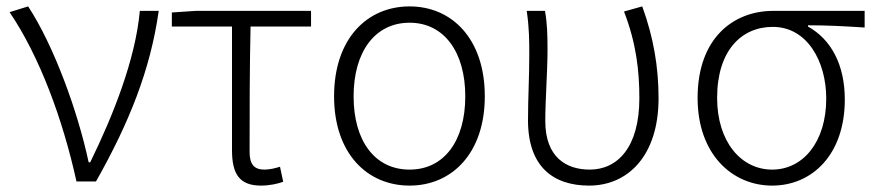

<svg xmlns="http://www.w3.org/2000/svg" viewBox="-20 -567 2735 600"><path d="M219 0H280C384 -184 450 -349 476 -533H417C403 -380 333 -205 262 -60H257C223 -219 149 -423 68 -547L10 -529C104 -390 176 -195 219 0Z M796 13C823 13 849 7 865 1L855 -46C840 -41 822 -37 806 -37C774 -37 760 -54 760 -92C760 -220 760 -350 763 -484H952V-533H591L517 -528V-484H705V-98C705 -22 729 13 796 13Z M1260 13C1392 13 1495 -88 1495 -266C1495 -446 1392 -547 1260 -547C1127 -547 1024 -446 1024 -266C1024 -88 1127 13 1260 13ZM1260 -37C1151 -37 1085 -127 1085 -266C1085 -404 1151 -496 1260 -496C1368 -496 1434 -404 1434 -266C1434 -127 1368 -37 1260 -37Z M1821 13C1942 13 2038 -80 2038 -260C2038 -358 2022 -451 1987 -547L1930 -531C1968 -433 1978 -347 1978 -260C1978 -107 1910 -37 1823 -37C1750 -37 1684 -75 1684 -189C1684 -252 1691 -345 1691 -412C1691 -458 1690 -495 1683 -533H1626C1634 -479 1634 -438 1634 -395C1634 -327 1630 -259 1630 -191C1630 -46 1709 13 1821 13Z M2393 13C2518 13 2620 -84 2620 -256C2620 -365 2577 -444 2505 -484V-488C2566 -488 2620 -485 2682 -481V-533H2396C2273 -533 2160 -449 2160 -261C2160 -85 2268 13 2393 13ZM2393 -37C2296 -37 2221 -124 2221 -261C2221 -409 2297 -483 2395 -483C2502 -483 2562 -376 2562 -259C2562 -124 2490 -37 2393 -37Z"/></svg>

Font: Noto Sans Japanese Light
Style: Regular
Weight: 300
Designer: Ryoko NISHIZUKA (kana & ideographs); Paul D. Hunt (Latin, Greek & Cyrillic); Wenlong ZHANG (bopomofo); Sandoll Communica
Foundry: Adobe Systems Incorporated
Version: Version 1.000;PS 1;hotconv 1.0.78;makeotf.lib2.5.61930